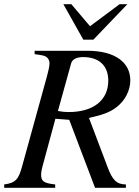

<svg xmlns="http://www.w3.org/2000/svg" viewBox="-33 -895 664 915"><path d="M306 -593C311 -612 332 -623 363 -623C441 -623 483 -580 483 -511C483 -418 413 -361 294 -361C276 -361 268 -362 243 -366ZM132 -653V-637C174 -631 178 -630 189 -623C196 -618 203 -606 203 -595C203 -578 198 -559 191 -532L72 -101C56 -42 42 -23 -13 -16V0H230V-16C173 -22 163 -33 163 -63C163 -73 165 -87 176 -126L231 -329L297 -324L420 0H567V-16C522 -16 502 -39 480 -98L391 -333C458 -348 491 -360 522 -384C563 -415 588 -464 588 -512C588 -597 516 -653 384 -653ZM574 -875H537L396 -770L307 -875H269L364 -706H412Z"/></svg>

Font: XITS
Style: Italic
Weight: 400
Italic angle: -16.33°
Designer: MicroPress Inc., with final additions and corrections provided by Coen Hoffman, Elsevier (retired)
Version: Version 1.302